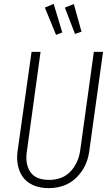

<svg xmlns="http://www.w3.org/2000/svg" viewBox="-20 -949 568 980"><path d="M253.9 -929.2 297.9 -783.2 266.1 -771 209 -910.2ZM356.9 -928.2 396 -787.1 362.8 -775.9 311 -910.2ZM505.9 -684.1 435.1 -173.8Q423.8 -95.2 369.4 -42Q314.9 11.2 228 11.2Q182.1 11.2 148.2 -4.4Q114.3 -20 95.9 -46.6Q77.6 -73.2 71 -106.7Q64.5 -140.1 69.8 -178.2L141.1 -684.1H187L117.2 -176.8Q107.4 -111.3 135 -71Q162.6 -30.8 230 -30.8Q299.3 -30.8 339.6 -73.5Q379.9 -116.2 389.2 -180.2L459 -684.1Z"/></svg>

Font: Fira Sans Compressed ExtraLight
Style: Italic
Weight: 250
Width: 3
Italic angle: -8°
Designer: Carrois Corporate & Edenspiekermann AG
Foundry: Carrois Corporate GbR & Edenspiekermann AG
Version: Version 4.203;PS 004.203;hotconv 1.0.88;makeotf.lib2.5.64775